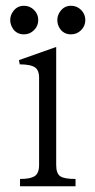

<svg xmlns="http://www.w3.org/2000/svg" viewBox="-20 -648 332 669"><path d="M49.8 1H243.2V-24.4Q203.1 -24.4 189.5 -34.2Q175.8 -43.9 175.8 -73.2V-484.4L45.9 -438.5L48.8 -423.8Q87.9 -423.8 103.5 -412.1Q116.2 -401.4 116.2 -378.9V-73.2Q116.2 -43.9 100.6 -34.2Q85.9 -24.4 49.8 -24.4ZM15.6 -578.1Q15.6 -561.5 26.4 -545.9Q40 -528.3 63.5 -528.3Q84 -528.3 98.6 -543Q113.3 -557.6 113.3 -578.1Q113.3 -598.6 98.6 -613.3Q84 -627.9 63.5 -627.9Q41 -627.9 27.3 -610.4Q15.6 -595.7 15.6 -578.1ZM179.7 -578.1Q179.7 -560.5 190.4 -545.9Q204.1 -528.3 227.5 -528.3Q248 -528.3 262.7 -543Q277.3 -557.6 277.3 -578.1Q277.3 -598.6 262.7 -613.3Q248 -627.9 227.5 -627.9Q205.1 -627.9 191.4 -610.4Q179.7 -595.7 179.7 -578.1Z"/></svg>

Font: Batang
Style: Regular
Weight: 400
Version: Version 2.21